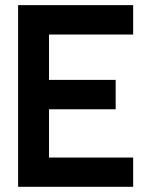

<svg xmlns="http://www.w3.org/2000/svg" viewBox="-20 -720 553 740"><path d="M49.8 0V-700.2H493.2V-586.9H168.9V-412.1H425.8V-298.8H168.9V-112.8H493.2V0Z"/></svg>

Font: Cakra Normal
Style: Regular
Weight: 400
Designer: Lucia Kollert, Vojtech Kollert
Foundry: OoM Type
Version: Version 1.000;Glyphs 3.1.1 (3148)